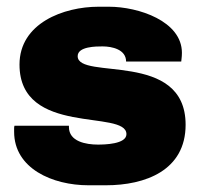

<svg xmlns="http://www.w3.org/2000/svg" viewBox="-20 -541 599 571"><path d="M304 -521H273C169 -521 38 -472 38 -349C38 -134 356 -217 356 -142C356 -112 290 -111 271 -111C236 -111 185 -120 185 -163V-167H23C22 -164 22 -161 22 -158V-149C22 -40 136 10 243 10H295C412 10 532 -34 532 -170C532 -393 211 -301 211 -374C211 -403 266 -403 285 -403C313 -403 355 -394 355 -358H519C519 -362 521 -370 521 -384C521 -478 392 -521 304 -521Z"/></svg>

Font: Chivo Light
Style: Bold
Weight: 900
Designer: Hector Gatti
Foundry: Omnibus-Type
Version: Version 1.003;PS 001.003;hotconv 1.0.70;makeotf.lib2.5.58329